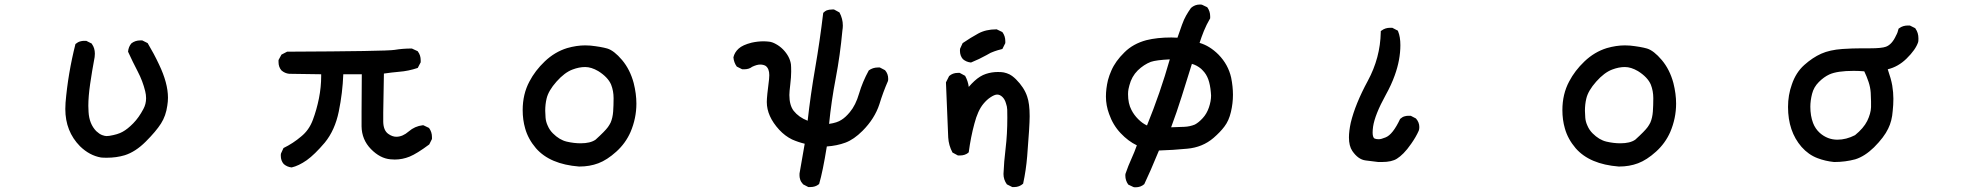

<svg xmlns="http://www.w3.org/2000/svg" viewBox="-20 -670 8540 831"><path d="M262.7 -198.2Q262.7 -211.9 263.7 -225.6Q274.4 -352.5 306.6 -479.5Q317.4 -488.3 326.7 -490.7Q335.9 -493.2 341.8 -493.2Q347.7 -493.2 353.5 -493.2L377 -481.4L377.9 -479.5Q390.6 -461.9 390.6 -437.5Q390.6 -430.7 389.6 -422.9Q377.9 -360.4 370.1 -306.2Q362.3 -252 362.3 -211.9Q362.3 -198.2 363.3 -185.5Q366.2 -133.8 396.5 -102.5Q410.2 -89.8 421.9 -85.4Q433.6 -81.1 440.9 -81.1Q448.2 -81.1 453.1 -82Q490.2 -87.9 510.7 -99.6Q532.2 -111.3 556.6 -136.2Q581.1 -161.1 600.6 -198.2Q612.3 -219.7 612.3 -245.1Q612.3 -259.8 608.4 -275.4Q597.7 -319.3 576.2 -360.4Q554.7 -401.4 534.2 -446.3Q536.1 -467.8 548.8 -482.4Q565.4 -495.1 586.9 -495.1Q589.8 -495.1 595.7 -495.1L619.1 -483.4Q646.5 -437.5 668 -391.6Q707 -310.5 707 -247.1Q707 -230.5 704.1 -212.9Q698.2 -168.9 676.8 -135.3Q655.3 -101.6 610.8 -57.1Q566.4 -12.7 519.5 2Q483.4 12.7 442.4 12.7Q425.8 12.7 417 11.7Q367.2 2.9 326.2 -37.1Q262.7 -101.6 262.7 -198.2Z M1195.3 3.9Q1195.3 -3.9 1196.3 -5.9L1207 -29.3Q1249 -49.8 1283.2 -79.1Q1317.4 -106.4 1334 -150.9Q1350.6 -195.3 1360.4 -244.1Q1370.1 -293 1370.1 -340.8Q1370.1 -344.7 1370.1 -348.6L1231.4 -350.6Q1212.9 -352.5 1198.2 -365.2Q1185.5 -379.9 1185.5 -401.4Q1185.5 -404.3 1185.5 -410.2L1198.2 -433.6L1222.7 -446.3H1224.6Q1652.3 -448.2 1687.5 -454.1Q1722.7 -460 1760.7 -460H1762.7L1788.1 -448.2L1789.1 -446.3Q1800.8 -430.7 1800.8 -409.2Q1800.8 -406.2 1800.8 -400.4L1788.1 -376Q1747.1 -362.3 1708 -359.4Q1673.8 -356.4 1641.6 -351.6Q1638.7 -216.8 1638.7 -183.6Q1638.7 -150.4 1638.7 -142.6Q1639.6 -105.5 1660.2 -90.8Q1677.7 -78.1 1695.3 -78.1Q1722.7 -78.1 1749 -101.1Q1775.4 -124 1809.6 -127.9H1812.5L1836.9 -116.2Q1849.6 -98.6 1849.6 -77.1Q1849.6 -74.2 1849.6 -68.4L1837.9 -44.9Q1784.2 -4.9 1752.9 7.8Q1721.7 20.5 1688.5 20.5Q1679.7 20.5 1669.9 19.5Q1625 15.6 1585.4 -24.9Q1545.9 -65.4 1544.9 -123Q1544.9 -141.6 1544.9 -188.5Q1544.9 -235.4 1545.9 -348.6H1465.8Q1462.9 -268.6 1446.3 -187.5Q1429.7 -106.4 1385.7 -52.7Q1341.8 -1 1307.6 23.4Q1272.5 47.9 1242.2 54.7Q1222.7 52.7 1208 40Q1195.3 25.4 1195.3 3.9Z M2242.2 -193.4Q2242.2 -262.7 2271.5 -317.4Q2295.9 -364.3 2337.9 -404.3Q2380.9 -445.3 2434.6 -461.9Q2475.6 -473.6 2512.7 -473.6Q2524.4 -473.6 2535.2 -472.7Q2581.1 -467.8 2608.4 -460Q2637.7 -451.2 2672.4 -410.2Q2707 -369.1 2722.7 -310.5Q2734.4 -263.7 2734.4 -221.7Q2734.4 -158.2 2709 -98.6Q2687.5 -49.8 2647.5 -13.7Q2607.4 22.5 2569.8 36.6Q2532.2 50.8 2487.3 50.8Q2487.3 50.8 2486.3 50.8Q2360.4 41 2299.8 -28.3Q2265.6 -68.4 2252.9 -114.3Q2242.2 -151.4 2242.2 -193.4ZM2623 -139.6Q2631.8 -160.2 2633.8 -187Q2635.7 -213.9 2635.7 -245.1Q2635.7 -276.4 2625 -303.7Q2611.3 -335.9 2569.3 -362.3Q2539.1 -379.9 2512.7 -379.9Q2486.3 -379.9 2458 -369.1Q2423.8 -356.4 2388.7 -316.9Q2353.5 -277.3 2345.7 -243.2Q2339.8 -218.8 2339.8 -190.4Q2339.8 -177.7 2341.3 -160.2Q2342.8 -142.6 2350.6 -126Q2358.4 -107.4 2373 -92.8Q2401.4 -64.5 2432.6 -57.1Q2463.9 -49.8 2493.2 -49.8Q2535.2 -49.8 2557.6 -65.4Q2598.6 -102.5 2611.3 -120.1Q2618.2 -129.9 2623 -139.6Z M3456.1 127.9Q3446.3 117.2 3443.4 107.4Q3440.4 97.7 3440.4 90.8Q3440.4 84 3440.4 81.1Q3448.2 39.1 3462.9 -47.9Q3434.6 -54.7 3408.2 -66.4Q3377.9 -81.1 3352.5 -108.4Q3298.8 -167 3298.8 -228.5Q3298.8 -252 3308.6 -327.1Q3309.6 -336.9 3309.6 -344.7Q3309.6 -373 3293.9 -384.8Q3284.2 -390.6 3270 -390.6Q3255.9 -390.6 3235.4 -380.9Q3221.7 -370.1 3201.2 -370.1Q3198.2 -370.1 3192.4 -370.1L3168.9 -381.8Q3156.2 -399.4 3154.3 -421.9Q3159.2 -443.4 3176.8 -459.5Q3194.3 -475.6 3233.4 -485.4Q3259.8 -491.2 3284.2 -491.2Q3294.9 -491.2 3308.6 -489.7Q3322.3 -488.3 3337.9 -479.5Q3354.5 -470.7 3369.1 -456.1Q3398.4 -425.8 3403.3 -391.6Q3404.3 -381.8 3404.3 -359.4Q3404.3 -336.9 3400.4 -304.7Q3396.5 -272.5 3396.5 -258.8Q3396.5 -214.8 3415 -190.4Q3437.5 -162.1 3475.6 -147.5Q3488.3 -260.7 3508.3 -376Q3528.3 -491.2 3543 -614.3Q3550.8 -622.1 3557.6 -625Q3568.4 -628.9 3581.1 -628.9Q3584 -628.9 3589.8 -628.9L3613.3 -616.2Q3627.9 -588.9 3627.9 -559.6Q3627.9 -548.8 3626 -538.1Q3616.2 -430.7 3597.2 -331.5Q3578.1 -232.4 3568.4 -133.8Q3603.5 -138.7 3622.1 -151.4Q3639.6 -162.1 3658.2 -184.6Q3683.6 -214.8 3698.2 -265.1Q3712.9 -315.4 3740.2 -365.2Q3757.8 -377.9 3779.3 -377.9Q3782.2 -377.9 3788.1 -377.9L3810.5 -366.2Q3824.2 -350.6 3824.2 -329.1Q3824.2 -322.3 3823.2 -319.3Q3801.8 -270.5 3786.1 -218.8Q3765.6 -156.2 3712.9 -103.5Q3675.8 -66.4 3639.2 -52.7Q3602.5 -39.1 3558.6 -36.1Q3541 73.2 3525.4 126L3523.4 127.9Q3508.8 139.6 3487.3 139.6Q3484.4 139.6 3478.5 139.6Z M4323.2 83Q4325.2 31.2 4332.5 -28.8Q4339.8 -88.9 4339.8 -161.1Q4339.8 -181.6 4339.4 -195.3Q4338.9 -209 4334 -222.7Q4329.1 -240.2 4318.4 -250.5Q4307.6 -260.7 4295.9 -260.7Q4284.2 -260.7 4265.6 -248Q4251 -238.3 4236.3 -220.7Q4211.9 -191.4 4197.3 -134.8Q4181.6 -77.1 4172.9 -11.7L4170.9 -8.8Q4156.2 2.9 4134.8 2.9Q4131.8 2.9 4126 2.9L4102.5 -9.8Q4085.9 -41 4084 -75.2Q4082 -108.4 4074.2 -313.5L4087.9 -340.8Q4103.5 -354.5 4125 -354.5Q4127.9 -354.5 4133.8 -354.5L4157.2 -341.8Q4169.9 -318.4 4172.9 -293.9Q4184.6 -307.6 4197.3 -319.3Q4221.7 -341.8 4247.1 -350.1Q4272.5 -358.4 4298.8 -358.4Q4303.7 -358.4 4314 -357.9Q4324.2 -357.4 4337.4 -353Q4350.6 -348.6 4360.4 -341.3Q4370.1 -334 4377 -327.1Q4413.1 -291 4425.8 -252Q4436.5 -221.7 4436.5 -167Q4436.5 -126 4425.8 5.9Q4420.9 66.4 4408.2 125Q4391.6 139.6 4370.1 139.6Q4367.2 139.6 4361.3 139.6L4337.9 127.9Q4323.2 107.4 4323.2 83ZM4134.8 -450.2Q4134.8 -458 4135.7 -460L4146.5 -483.4Q4180.7 -506.8 4213.9 -524.9Q4247.1 -543 4292 -543H4293.9L4318.4 -531.2Q4331.1 -513.7 4331.1 -492.2Q4331.1 -489.3 4331.1 -483.4L4318.4 -458Q4294.9 -452.1 4283.7 -447.8Q4272.5 -443.4 4267.6 -441.4Q4258.8 -436.5 4250 -431.6Q4218.8 -414.1 4182.6 -399.4Q4162.1 -401.4 4147.5 -414.1Q4134.8 -428.7 4134.8 -450.2Z M4850.6 89.8Q4850.6 83 4851.6 81.1Q4863.3 46.9 4877 17.1Q4890.6 -12.7 4900.4 -41Q4863.3 -58.6 4830.1 -93.8Q4796.9 -128.9 4780.3 -176.8Q4766.6 -213.9 4766.6 -252Q4766.6 -286.1 4775.4 -323.2Q4781.2 -344.7 4790 -364.3Q4807.6 -405.3 4846.7 -443.4Q4883.8 -480.5 4941.4 -496.1Q4988.3 -507.8 5049.8 -507.8Q5062.5 -507.8 5076.2 -506.8Q5086.9 -538.1 5095.7 -562.5Q5104.5 -586.9 5113.8 -603Q5123 -619.1 5134.8 -635.7Q5151.4 -650.4 5172.9 -650.4Q5180.7 -650.4 5182.6 -649.4L5205.1 -638.7Q5217.8 -621.1 5217.8 -599.6Q5217.8 -596.7 5217.8 -590.8Q5201.2 -562.5 5190.4 -535.6Q5179.7 -508.8 5171.9 -484.4Q5215.8 -471.7 5253.9 -433.6Q5295.9 -390.6 5308.6 -334Q5316.4 -294.9 5316.4 -259.8Q5316.4 -222.7 5307.6 -185.5Q5298.8 -147.5 5279.3 -122.1Q5261.7 -98.6 5232.4 -73.2Q5184.6 -32.2 5118.2 -26.4Q5057.6 -20.5 4996.1 -18.6Q4957 76.2 4932.6 127Q4917 140.6 4895.5 140.6Q4887.7 140.6 4885.7 139.6L4863.3 128.9Q4850.6 111.3 4850.6 89.8ZM4868.2 -300.8Q4866.2 -294.9 4864.3 -284.7Q4862.3 -274.4 4862.3 -262.7Q4862.3 -221.7 4877 -194.3Q4887.7 -172.9 4906.2 -154.3Q4924.8 -135.7 4944.3 -127Q5002 -268.6 5043 -413.1Q4984.4 -410.2 4960.9 -402.3Q4930.7 -390.6 4904.3 -365.2Q4877.9 -338.9 4868.2 -300.8ZM5221.7 -256.8Q5221.7 -263.7 5220.7 -270.5Q5217.8 -303.7 5209.5 -326.7Q5201.2 -349.6 5185.5 -365.2L5178.7 -372.1Q5160.2 -387.7 5138.7 -393.6L5094.7 -252.9Q5073.2 -184.6 5048.8 -119.1Q5082 -120.1 5106 -121.1Q5129.9 -122.1 5151.4 -130.9Q5168 -139.6 5185.5 -158.7Q5203.1 -177.7 5212.4 -205.1Q5221.7 -232.4 5221.7 -256.8Z M5818.4 -75.2Q5818.4 -102.5 5826.2 -138.7Q5845.7 -219.7 5899.9 -319.8Q5954.1 -419.9 5956.1 -530.3V-535.2L5960 -538.1Q5975.6 -549.8 5997.1 -549.8Q6000 -549.8 6005.9 -549.8L6030.3 -537.1L6031.2 -534.2Q6041 -510.7 6041 -474.6Q6041 -411.1 6016.6 -343.8Q6002 -302.7 5977.5 -258.8Q5930.7 -173.8 5922.9 -122.1Q5920.9 -107.4 5920.9 -96.7Q5920.9 -79.1 5926.8 -72.3L5929.7 -70.3Q5936.5 -67.4 5947.3 -67.4Q5958 -67.4 5976.6 -75.2Q6007.8 -86.9 6040 -155.3Q6049.8 -164.1 6059.1 -166.5Q6068.4 -168.9 6074.2 -168.9Q6080.1 -168.9 6085.9 -168.9L6108.4 -157.2Q6123 -140.6 6123 -120.1Q6123 -110.4 6120.6 -104.5Q6118.2 -98.6 6114.3 -91.3Q6110.4 -84 6106.4 -76.7Q6102.5 -69.3 6097.7 -62.5Q6092.8 -55.7 6087.9 -47.9Q6070.3 -22.5 6054.7 -6.8Q6039.1 8.8 6026.4 16.6Q6003.9 31.2 5960.9 31.2Q5950.2 31.2 5945.3 31.2Q5918 27.3 5890.6 24.4Q5858.4 20.5 5833 -16.6Q5818.4 -38.1 5818.4 -75.2Z M6742.2 -193.4Q6742.2 -262.7 6771.5 -317.4Q6795.9 -364.3 6837.9 -404.3Q6880.9 -445.3 6934.6 -461.9Q6975.6 -473.6 7012.7 -473.6Q7024.4 -473.6 7035.2 -472.7Q7081.1 -467.8 7108.4 -460Q7137.7 -451.2 7172.4 -410.2Q7207 -369.1 7222.7 -310.5Q7234.4 -263.7 7234.4 -221.7Q7234.4 -158.2 7209 -98.6Q7187.5 -49.8 7147.5 -13.7Q7107.4 22.5 7069.8 36.6Q7032.2 50.8 6987.3 50.8Q6987.3 50.8 6986.3 50.8Q6860.4 41 6799.8 -28.3Q6765.6 -68.4 6752.9 -114.3Q6742.2 -151.4 6742.2 -193.4ZM7123 -139.6Q7131.8 -160.2 7133.8 -187Q7135.7 -213.9 7135.7 -245.1Q7135.7 -276.4 7125 -303.7Q7111.3 -335.9 7069.3 -362.3Q7039.1 -379.9 7012.7 -379.9Q6986.3 -379.9 6958 -369.1Q6923.8 -356.4 6888.7 -316.9Q6853.5 -277.3 6845.7 -243.2Q6839.8 -218.8 6839.8 -190.4Q6839.8 -177.7 6841.3 -160.2Q6842.8 -142.6 6850.6 -126Q6858.4 -107.4 6873 -92.8Q6901.4 -64.5 6932.6 -57.1Q6963.9 -49.8 6993.2 -49.8Q7035.2 -49.8 7057.6 -65.4Q7098.6 -102.5 7111.3 -120.1Q7118.2 -129.9 7123 -139.6Z M8038.1 -460.9H8073.2Q8124 -460.9 8142.6 -467.8Q8168.9 -477.5 8186.5 -516.6Q8193.4 -528.3 8197.3 -545.9L8200.2 -547.9Q8215.8 -559.6 8237.3 -559.6Q8240.2 -559.6 8246.1 -559.6L8269.5 -547.9L8270.5 -545.9Q8283.2 -528.3 8283.2 -503.9Q8283.2 -492.2 8282.2 -488.3Q8271.5 -455.1 8231.4 -416Q8195.3 -380.9 8150.4 -370.1Q8165 -328.1 8169.9 -299.8Q8174.8 -269.5 8174.8 -242.7Q8174.8 -215.8 8171.9 -190.4Q8168.9 -146.5 8152.3 -113.3Q8134.8 -76.2 8090.8 -32.2Q8050.8 6.8 8009.8 19.5Q7966.8 31.2 7918.9 31.2H7918Q7879.9 27.3 7846.7 14.6Q7807.6 0 7777.3 -34.2Q7718.8 -101.6 7718.8 -207Q7718.8 -258.8 7735.4 -304.7Q7752.9 -356.4 7789.1 -388.7Q7825.2 -420.9 7862.3 -437.5Q7899.4 -454.1 7954.1 -458Q7997.1 -460.9 8038.1 -460.9ZM8048.8 -361.3Q8024.4 -363.3 8002.9 -363.3Q7931.6 -363.3 7897.5 -347.7Q7874 -336.9 7852.1 -314.9Q7830.1 -293 7822.8 -263.7Q7815.4 -234.4 7815.4 -208Q7815.4 -168.9 7827.1 -137.7Q7836.9 -112.3 7856.4 -94.7Q7889.6 -65.4 7932.6 -65.4Q7970.7 -65.4 8008.8 -85Q8045.9 -115.2 8061.5 -146.5Q8077.1 -178.7 8078.1 -206.1Q8078.1 -215.8 8078.1 -230.5Q8078.1 -245.1 8076.7 -268.6Q8075.2 -292 8067.4 -315.4Q8059.6 -338.9 8048.8 -361.3Z"/></svg>

Font: JasonHandwriting2
Style: SemiBold
Weight: 600
Version: Version 1.04.7